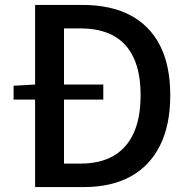

<svg xmlns="http://www.w3.org/2000/svg" viewBox="-20 -757 765 777"><path d="M35 -354V-410L124 -415H398V-354ZM122 0V-737H314Q428 -737 507 -695.5Q586 -654 627.5 -573Q669 -492 669 -371Q669 -251 627.5 -168Q586 -85 508 -42.5Q430 0 320 0ZM239 -95H306Q385 -95 439 -126Q493 -157 521 -218.5Q549 -280 549 -371Q549 -463 521 -523Q493 -583 439 -612.5Q385 -642 306 -642H239Z"/></svg>

Font: Noto Sans KR Thin Medium
Style: Regular
Weight: 500
Version: Version 2.004-H2;hotconv 1.0.118;makeotfexe 2.5.65603